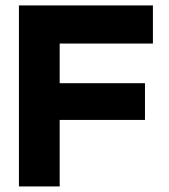

<svg xmlns="http://www.w3.org/2000/svg" viewBox="-20 -670 606 690"><path d="M529.5 -650.5V-513.5H194.5V-371H501V-239H194.5V0H48V-650.5Z"/></svg>

Font: Overused Grotesk
Style: Bold
Weight: 710
Version: Version 0.004